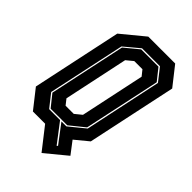

<svg xmlns="http://www.w3.org/2000/svg" viewBox="-246 -789 999 999"><g transform="rotate(45 254.0 -289.5)"><path d="M263 121 168.5 0H78.5L-2.5 -103L102.5 -597L227.5 -700H425.5L506.5 -597L401.5 -103L328 -42.5L379.5 25ZM292 39 297.5 34 220 -68.5H256.5L343 -139L433.5 -565L379.5 -634H247.5L165 -565L74 -139L129.5 -68.5H210ZM133.5 -75.5 81 -141 171 -563 248.5 -627H375.5L426.5 -563L336.5 -141L255.5 -75.5ZM177.5 -141.5H237.5L275 -172L350.5 -528L326 -558.5H266L229 -528L153.5 -172Z"/></g></svg>

Font: Tourney Condensed ExtraBold
Style: Italic
Weight: 800
Width: 3
Italic angle: -12°
Designer: Tyler Finck
Foundry: Etcetera Type Co
Version: Version 1.010; ttfautohint (v1.8.3)